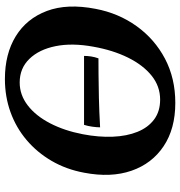

<svg xmlns="http://www.w3.org/2000/svg" viewBox="4 -729 734 782"><g transform="rotate(-90 371.0 -338.0)"><path d="M342.8 9Q237.6 9 166.6 -38.5Q95.6 -85.9 66.6 -169.5Q37.6 -253.2 58.6 -362.5Q72.1 -435.3 106.7 -494.7Q141.3 -554 191.8 -596.8Q242.4 -639.6 305.5 -662.3Q368.6 -685 440.2 -685Q542.4 -685 614.4 -640.8Q686.4 -596.5 717.4 -514Q748.4 -431.4 726 -315.8Q708.4 -222.4 655.6 -148.8Q602.7 -75.1 522.9 -33Q443 9 342.8 9ZM356.1 -52.8Q410.6 -52.8 453.8 -87.5Q497 -122.3 527.4 -183.7Q557.7 -245.1 571.8 -324.8Q587.7 -411.1 574 -478.7Q560.3 -546.3 522 -585.5Q483.8 -624.8 425.9 -624.8Q375.3 -624.8 332.6 -591.9Q289.9 -559 259.9 -501Q229.8 -443.1 215.3 -367.9Q202.8 -302.6 205.2 -245.6Q207.5 -188.6 225 -145.3Q242.4 -102 275.3 -77.4Q308.1 -52.8 356.1 -52.8ZM243.4 -297.3Q243.4 -310.1 245.9 -328.5Q248.4 -346.9 253.5 -362.7H534.3Q534.3 -348.5 532 -333.8Q529.8 -319.2 524.3 -304Q502.5 -304 460.7 -303.7Q418.9 -303.5 363.2 -302.2Q307.5 -300.9 243.4 -297.3Z"/></g></svg>

Font: Vollkorn
Style: Italic
Weight: 400
Italic angle: -11°
Designer: Friedrich Althausen
Foundry: Friedrich Althausen
Version: Version 5.001